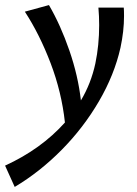

<svg xmlns="http://www.w3.org/2000/svg" viewBox="-74 -448 541 757"><path d="M415 -385Q415 -325 401 -260Q377 -153 316 -48.5Q255 56 169 143Q83 230 -16 289L-54 205Q88 140 182 35Q169 -85 125.5 -199Q82 -313 24 -402L119 -428Q165 -349 199.5 -249Q234 -149 245 -52Q285 -119 302 -198Q317 -270 317 -349Q317 -384 314 -418H414Q415 -407 415 -385Z"/></svg>

Font: Ysabeau Infant Semibold
Style: Italic
Weight: 600
Italic angle: -12°
Designer: Christian Thalmann (Catharsis Fonts)
Version: Version 0.003